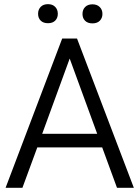

<svg xmlns="http://www.w3.org/2000/svg" viewBox="-20 -890 660 910"><path d="M207.5 -870.3Q229 -870.3 241.5 -857.5Q254 -844.8 254 -824.7Q254 -804.5 241.6 -792.2Q229.3 -780 207.5 -780Q185.3 -780 172.9 -792.2Q160.5 -804.5 160.5 -824.7Q160.5 -844.8 172.9 -857.5Q185.3 -870.3 207.5 -870.3ZM418.3 -869.5Q439.8 -869.5 452.6 -856.8Q465.5 -844 465.5 -824Q465.5 -804.5 453.1 -791.9Q440.8 -779.2 418.3 -779.2Q395.8 -779.2 383.4 -791.5Q371 -803.7 371 -824Q371 -844 383.5 -856.8Q396 -869.5 418.3 -869.5ZM274.8 -707.5H345L614.3 0H534.5L464.3 -191.5H156.8L86.3 0H6.5ZM310.3 -612.5 180 -255.8H440.7Z"/></svg>

Font: FreesentationVF
Style: Regular
Weight: 400
Designer: glyphs from Roboto by Christian Robertson / Hangul glyphs from Noto Sans CJK(Source Han Sans) by Jang Soo-young and Kang
Foundry: PT&
Version: Version 2.001;Glyphs 3.3.1 (3343)